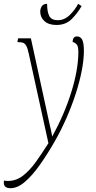

<svg xmlns="http://www.w3.org/2000/svg" viewBox="-65 -737 501 1007"><path d="M231 -606Q191 -606 168.5 -626Q146 -646 146 -676Q146 -692 154.5 -704.5Q163 -717 182 -717Q182 -675 193.5 -653Q205 -631 238 -631Q273 -631 301 -658.5Q329 -686 345 -717L363 -705Q342 -668 311 -637Q280 -606 231 -606ZM-10 250Q-45 250 -45 221Q-45 219 -45 216Q-45 213 -44 210Q-40 211 -35 211.5Q-30 212 -23 212Q20 212 56 184Q92 156 124 111Q156 66 189 14L86 -455Q80 -484 72.5 -497Q65 -510 55 -513Q45 -516 30 -516H26L30 -536H97L195 -86Q199 -70 202.5 -53.5Q206 -37 209 -21Q274 -140 310 -257Q346 -374 346 -465Q346 -497 335 -506.5Q324 -516 316 -516Q316 -546 339 -546Q357 -546 366 -529Q375 -512 375 -470Q375 -425 364 -367.5Q353 -310 332.5 -246.5Q312 -183 284 -119Q256 -55 223 3Q184 71 144.5 127Q105 183 66 216.5Q27 250 -10 250Z"/></svg>

Font: Noto Serif ExtraCondensed Thin
Style: Italic
Weight: 100
Width: 2
Italic angle: -12°
Designer: Monotype Design Team
Foundry: Monotype Imaging Inc.
Version: Version 2.013